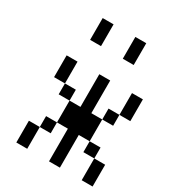

<svg xmlns="http://www.w3.org/2000/svg" viewBox="-181 -852 863 954"><g transform="rotate(30 250.0 -375.0)"><path d="M62.5 -125Q62.5 -125 62.5 0H125Q125 0 125 -125ZM250 -187.5V0H312.5V-187.5H375V-125H437.5Q437.5 -125 437.5 0H500Q500 0 500 -125H437.5V-187.5H375Q375 -187.5 375 -312.5H312.5V-500H250V-312.5H187.5Q187.5 -312.5 187.5 -187.5H125V-125H187.5V-187.5ZM187.5 -312.5V-375H125V-312.5ZM375 -312.5H437.5V-375H375ZM125 -375Q125 -375 125 -500H62.5Q62.5 -500 62.5 -375ZM437.5 -375H500Q500 -375 500 -500H437.5Q437.5 -500 437.5 -375ZM125 -750Q125 -750 125 -625H187.5Q187.5 -625 187.5 -750ZM312.5 -750Q312.5 -750 312.5 -625H375Q375 -625 375 -750Z"/></g></svg>

Font: BFUnifontExMono
Style: Regular
Weight: 500
Version: Version 15.0.06